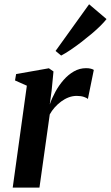

<svg xmlns="http://www.w3.org/2000/svg" viewBox="-20 -856 506 876"><path d="M38 0 102.5 -465 48.5 -489 53.5 -518 203 -544.5 224 -530 215.5 -442 207 -379.5Q217 -408.5 233 -437.8Q249 -467 270.2 -491.2Q291.5 -515.5 317.2 -530.2Q343 -545 373 -545Q385.5 -545 394.8 -542.5Q404 -540 408 -537L381 -404.5Q377 -409 363 -413.8Q349 -418.5 330 -418.5Q311.5 -418.5 293.5 -411.8Q275.5 -405 259.2 -393Q243 -381 229.5 -365.8Q216 -350.5 207 -334L160 0ZM233.5 -623.5 386.5 -836.5 466 -769Q456.5 -756.5 438.8 -738.8Q421 -721 397.8 -701.5Q374.5 -682 349.8 -663Q325 -644 301.2 -628Q277.5 -612 259 -602.5Z"/></svg>

Font: Merriweather 72pt SemiBold
Style: Italic
Weight: 600
Italic angle: -7.8°
Version: Version 2.101